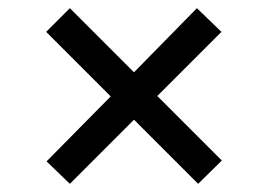

<svg xmlns="http://www.w3.org/2000/svg" viewBox="-20 -479 651 470"><path d="M308 -186 151 -29 94 -84 251 -243 93 -401 151 -459 308 -302 462 -459 522 -401 365 -244 523 -86 465 -29Z"/></svg>

Font: Andada Pro SemiBold
Style: Regular
Weight: 600
Designer: Carolina Giovagnoli
Foundry: Huerta Tipografica
Version: Version 3.005